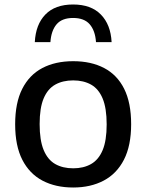

<svg xmlns="http://www.w3.org/2000/svg" viewBox="-20 -825 652 855"><path d="M306 10Q227.5 10 169.5 -20.5Q111.5 -51 79.5 -113.2Q47.5 -175.5 47.5 -271.5Q47.5 -367 79 -429.2Q110.5 -491.5 168.5 -522Q226.5 -552.5 306 -552.5Q385.5 -552.5 443.5 -522.2Q501.5 -492 532.8 -429.8Q564 -367.5 564 -272Q564 -176.5 532 -114Q500 -51.5 441.8 -20.8Q383.5 10 306 10ZM306 -75.5Q352 -75.5 385.5 -94.5Q419 -113.5 437 -156.2Q455 -199 455 -271Q455 -343.5 437 -386.5Q419 -429.5 385.5 -448.2Q352 -467 306 -467Q259.5 -467 226 -448.2Q192.5 -429.5 174.5 -387Q156.5 -344.5 156.5 -272.5Q156.5 -200 174.5 -156.8Q192.5 -113.5 226 -94.5Q259.5 -75.5 306 -75.5ZM135 -637.5Q139 -716 182.2 -760.5Q225.5 -805 305.5 -805Q385.5 -805 429.2 -760.2Q473 -715.5 477 -637.5H407.5Q404 -688.5 379.5 -716.8Q355 -745 305.5 -745Q256 -745 232 -716.8Q208 -688.5 204.5 -637.5Z"/></svg>

Font: Encode Sans SemiExpanded Medium
Style: Regular
Weight: 500
Width: 6
Designer: Multiple Designers
Foundry: Impallari Type
Version: Version 3.002